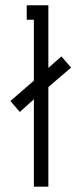

<svg xmlns="http://www.w3.org/2000/svg" viewBox="-20 -699 307 719"><path d="M210 -487.8 246.1 -445.8 161.1 -373V0H106.9V-327.1L54.2 -279.8L19 -320.8L106.9 -397V-625H80.1V-679.2H161.1V-444.8Z"/></svg>

Font: Rawengulk
Style: Demibold
Weight: 600
Version: Version 0.92